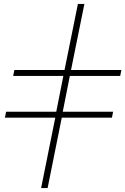

<svg xmlns="http://www.w3.org/2000/svg" viewBox="-20 -762 637 976"><path d="M189 194 261 -164H5L11 -194H266L302 -376H47L53 -406H308L376 -742H409L341 -406H597L591 -376H335L299 -194H555L549 -164H294L222 194Z"/></svg>

Font: Montserrat ExtraLight
Style: Italic
Weight: 200
Italic angle: -11.3°
Designer: Julieta Ulanovsky
Foundry: Julieta Ulanovsky
Version: Version 9.000; ttfautohint (v1.8.4.7-5d5b)